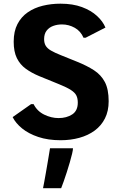

<svg xmlns="http://www.w3.org/2000/svg" viewBox="-20 -741 652 1028"><path d="M304.5 9.8Q236.7 9.8 184.9 -7.7Q133.1 -25.1 98.5 -53.2Q63.9 -81.3 47.7 -114L146.2 -183.3H159.9Q179 -145.6 216.9 -127.2Q254.9 -108.8 293.5 -108.8Q336.4 -108.8 366.5 -128.3Q396.5 -147.9 396.5 -191.6Q396.5 -214.2 388.8 -229.7Q381.2 -245.2 359.7 -259.1Q338.3 -273 296.9 -289.8L189.8 -333.5Q148.9 -350.5 118.1 -372.9Q87.3 -395.2 70.3 -429.8Q53.3 -464.4 53.3 -517.7Q53.3 -573.4 73.6 -612.3Q93.8 -651.1 128.8 -675.2Q163.8 -699.3 209 -710.3Q254.2 -721.3 303.9 -721.3Q370 -721.3 418.8 -703.1Q467.5 -685 499.2 -655.8Q531 -626.7 544.5 -593.4L438.1 -538.8H427.2Q412 -574.5 380.1 -592.3Q348.1 -610.2 311.7 -610.2Q286.5 -610.2 264.6 -602.1Q242.8 -594.1 229.5 -576.8Q216.2 -559.5 216.2 -531.4Q216.2 -510.4 224.7 -496.2Q233.1 -481.9 252.8 -470.4Q272.6 -458.8 305.8 -445.6L393 -410.4Q445.5 -389.3 483.4 -364.7Q521.3 -340.1 541.6 -301.5Q561.8 -262.8 561.8 -199Q561.8 -146.3 542 -107.1Q522.3 -68 487.1 -42Q451.9 -16.1 405.2 -3.2Q358.5 9.8 304.5 9.8ZM210.4 266.8Q213.3 253 216.9 232.8Q220.6 212.6 224.8 188.7Q228.9 164.8 233.2 140.3Q237.4 115.8 241.1 93.3Q244.7 70.7 247.7 52.8H370.7V54Q370.7 62.4 366 82.3Q361.2 102.1 353.9 127.8Q346.5 153.5 337.8 180.4Q329.2 207.2 321.1 230.1Q313 253 307.4 266.8Z"/></svg>

Font: Comme
Style: Regular
Weight: 400
Designer: Vernon Adams
Foundry: Vernon Adams
Version: Version 1.000;gftools[0.9.27]